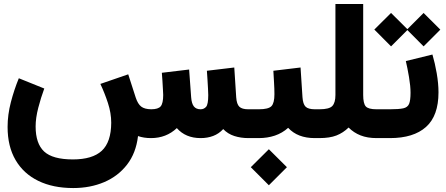

<svg xmlns="http://www.w3.org/2000/svg" viewBox="-20 -702 2268 976"><path d="M747.6 0Q710.9 0 681.6 -10.3Q671.4 76.2 625.7 135Q580.1 193.8 509.3 223.9Q438.5 253.9 352.1 253.9Q249.5 253.9 174.8 217.5Q100.1 181.2 59.3 111.8Q18.6 42.5 18.6 -56.6Q18.6 -118.7 35.2 -182.4Q51.8 -246.1 75.7 -304.2L205.1 -252Q188 -206.1 174.6 -154.3Q161.1 -102.5 161.1 -59.1Q161.1 27.8 204.3 68.1Q247.6 108.4 350.6 108.4Q449.7 108.4 497.3 64.5Q544.9 20.5 545.4 -78.1Q545.4 -127 528.6 -178.5Q511.7 -230 490.2 -275.4L631.8 -324.2L669.9 -206.1Q680.7 -173.3 697.8 -160.2Q714.8 -147 748.5 -146.5Q784.2 -146.5 796.9 -161.6Q809.6 -176.8 809.6 -219.2Q809.6 -225.6 808.3 -246.3Q807.1 -267.1 805.7 -291.3Q804.2 -315.4 802.7 -332L941.4 -348.6L951.7 -207.5Q954.1 -175.3 965.6 -160.9Q977.1 -146.5 999.5 -146.5Q1016.6 -146.5 1027.6 -158.9Q1038.6 -171.4 1038.6 -218.3Q1038.6 -229 1037.4 -251Q1036.1 -272.9 1034.7 -297.9Q1033.2 -322.8 1031.7 -342.3L1170.9 -358.9L1180.7 -207.5Q1183.1 -172.4 1196.8 -159.4Q1210.4 -146.5 1241.7 -146.5H1256.3V0H1242.7Q1204.1 0 1170.9 -10.7Q1137.7 -21.5 1114.7 -45.9Q1092.8 -22 1063.7 -11Q1034.7 0 1000 0Q923.3 0 878.9 -50.8Q825.2 0 747.6 0Z M1591.8 0H1580.1Q1492.7 0 1444.8 -52.2Q1415 -25.4 1377.2 -12.7Q1339.4 0 1295.9 0H1236.8V-146.5H1295.9Q1344.7 -146.5 1359.9 -162.4Q1375 -178.2 1375 -223.1Q1375 -251.5 1373 -282.5Q1371.1 -313.5 1369.6 -342.3L1507.8 -358.9L1517.6 -208Q1520 -172.9 1533.4 -159.7Q1546.9 -146.5 1581.1 -146.5H1591.8ZM1254.9 147.9 1346.7 56.6 1438.5 147.9 1346.7 239.7Z M1752 -53.7Q1724.6 -26.9 1690.4 -13.4Q1656.2 0 1603 0H1572.3V-146.5H1604Q1653.8 -146.5 1669.4 -163.3Q1685.1 -180.2 1685.1 -219.2V-681.6H1826.2V-219.2Q1826.2 -176.3 1839.1 -161.4Q1852.1 -146.5 1893.6 -146.5H1909.2V0H1894.5Q1847.7 0 1813 -13.7Q1778.3 -27.3 1752 -53.7Z M2178.2 -424.8Q2190.9 -381.8 2200 -329.6Q2209 -277.3 2209 -232.4Q2209 -113.3 2145.5 -56.6Q2082 0 1962.4 0H1889.6V-146.5H1962.4Q2007.8 -146.5 2030 -151.4Q2052.2 -156.2 2059.6 -174.1Q2066.9 -191.9 2066.9 -231Q2066.9 -264.2 2059.1 -310.3Q2051.3 -356.4 2043 -391.6ZM1882.8 -551.8 1967.8 -636.2 2050.8 -553.7 2133.3 -636.2 2218.3 -551.3 2133.3 -466.3 2050.8 -549.3 1967.8 -466.3Z"/></svg>

Font: Vazir Black UI
Style: Black-UI
Weight: 900
Designer: Saber Rastikerdar
Foundry: Saber Rastikerdar
Version: Version 30.1.0